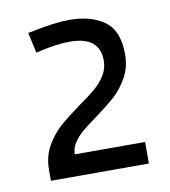

<svg xmlns="http://www.w3.org/2000/svg" viewBox="-57 -905 463 523"><g transform="rotate(-10 174.0 -643.5)"><path d="M43 -461.9Q43 -498 58.6 -526.4Q74.2 -554.7 96.2 -574.5Q118.2 -594.2 154.8 -620.6Q184.6 -641.6 201.7 -656.2Q218.8 -670.9 230.2 -689.2Q241.7 -707.5 241.7 -729.5Q241.7 -796.4 159.2 -796.4Q138.7 -796.4 117.9 -793.2Q97.2 -790 82.8 -786.9Q68.4 -783.7 64.5 -782.7L52.2 -839.4Q58.6 -840.3 67.9 -842.3Q128.9 -855 168.9 -855Q227.1 -855 264.4 -828.9Q301.8 -802.7 301.8 -736.8Q301.8 -701.2 286.4 -673.3Q271 -645.5 249.8 -626.2Q228.5 -606.9 193.8 -581.5Q168.5 -563.5 153.8 -551Q139.2 -538.6 129.4 -523.7Q119.6 -508.8 119.6 -491.7H314V-432.1H43Z"/></g></svg>

Font: Selawik Semilight
Style: Regular
Weight: 300
Designer: Aaron Bell
Foundry: Microsoft Corporation
Version: Version 1.01